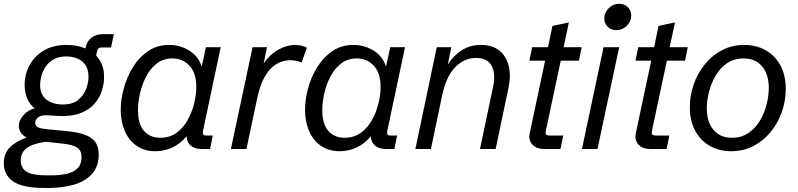

<svg xmlns="http://www.w3.org/2000/svg" viewBox="-52 -772 4133 995"><path d="M180.2 202.1Q64 202.1 15.9 168Q-32.2 133.8 -32.2 74.7Q-32.2 23.9 -1.7 -7.6Q28.8 -39.1 86.4 -59.6Q67.9 -67.4 56.6 -84.5Q45.4 -101.6 45.4 -119.6Q45.4 -147 68.8 -174.3Q92.3 -201.7 127.9 -210.9Q103.5 -228 89.6 -260.3Q75.7 -292.5 75.7 -332.5Q75.7 -386.2 100.8 -433.3Q126 -480.5 174.3 -509.8Q222.7 -539.1 293.5 -539.1Q347.7 -539.1 390.6 -521L392.6 -529.3Q399.4 -559.6 423.1 -577.4Q446.8 -595.2 482.4 -595.2H538.1L523.4 -525.9H474.6Q463.9 -525.9 458.3 -520.8Q452.6 -515.6 449.7 -501L446.3 -483.9Q465.3 -464.4 476.3 -437Q487.3 -409.7 487.3 -374Q487.3 -335 474.4 -297.1Q461.4 -259.3 432.9 -229.2Q404.3 -199.2 357.7 -183.1Q311 -167 243.2 -171.4L197.8 -174.3Q163.6 -176.8 147 -164.8Q130.4 -152.8 130.4 -134.3Q130.4 -122.6 141.8 -114.3Q153.3 -106 194.8 -102.1L295.9 -92.3Q363.3 -85.9 398.7 -69.3Q434.1 -52.7 446.8 -28.1Q459.5 -3.4 459.5 28.3Q459.5 90.8 425 129.2Q390.6 167.5 331.3 184.8Q272 202.1 197.3 202.1ZM272 -230.5Q323.7 -230.5 353 -254.2Q382.3 -277.8 394.5 -311.3Q406.7 -344.7 406.7 -374Q406.7 -413.1 390.1 -436.3Q373.5 -459.5 347.2 -469.5Q320.8 -479.5 292 -479.5Q252.4 -479.5 226.1 -464.4Q199.7 -449.2 184.3 -426Q168.9 -402.8 162.4 -377.4Q155.8 -352.1 155.8 -332Q155.8 -294.4 172.9 -272.2Q189.9 -250 216.6 -240.2Q243.2 -230.5 272 -230.5ZM187 136.7H216.3Q259.3 136.7 294.2 128.7Q329.1 120.6 349.9 100.1Q370.6 79.6 370.6 42.5Q370.6 9.3 349.4 -6.1Q328.1 -21.5 275.9 -27.3L186.5 -37.1Q120.6 -28.8 88.1 -5.9Q55.7 17.1 55.7 59.6Q55.7 98.6 85.7 117.7Q115.7 136.7 187 136.7Z M753.9 11.7Q696.3 11.7 656 -16.4Q615.7 -44.4 594.7 -93Q573.7 -141.6 573.7 -203.1Q573.7 -255.4 589.4 -313.7Q605 -372.1 636.5 -423.3Q668 -474.6 714.8 -506.8Q761.7 -539.1 824.2 -539.1Q882.8 -539.1 930.2 -509Q977.5 -479 993.2 -426.3L1015.1 -527.3H1091.8L1000.5 -96.7Q997.6 -82.5 1000.5 -76.2Q1003.4 -69.8 1018.1 -69.8H1050.8L1036.6 0H990.2Q956.1 0 935.5 -18.3Q915 -36.6 915 -65.9Q880.9 -25.4 839.4 -6.8Q797.9 11.7 753.9 11.7ZM778.8 -58.1Q828.6 -58.1 864.3 -84.7Q899.9 -111.3 922.1 -152.6Q944.3 -193.8 954.8 -238.8Q965.3 -283.7 965.3 -320.3Q965.3 -394.5 929.7 -431.9Q894 -469.2 841.8 -469.2Q794.4 -469.2 760.5 -442.9Q726.6 -416.5 705.1 -375Q683.6 -333.5 673.3 -287.4Q663.1 -241.2 663.1 -201.7Q663.1 -128.9 694.3 -93.5Q725.6 -58.1 778.8 -58.1Z M1144.5 0 1256.8 -527.3H1331.5L1314.5 -443.4Q1348.6 -492.2 1392.3 -515.6Q1436 -539.1 1476.1 -539.1Q1494.6 -539.1 1511.5 -534.9Q1528.3 -530.8 1538.1 -524.9L1511.2 -447.8Q1499 -453.1 1483.6 -456.5Q1468.3 -460 1451.2 -460Q1433.6 -460 1410.4 -453.4Q1387.2 -446.8 1362.5 -427Q1337.9 -407.2 1316.4 -367.7Q1294.9 -328.1 1280.8 -262.2L1225.1 0Z M1709 11.7Q1651.4 11.7 1611.1 -16.4Q1570.8 -44.4 1549.8 -93Q1528.8 -141.6 1528.8 -203.1Q1528.8 -255.4 1544.4 -313.7Q1560.1 -372.1 1591.6 -423.3Q1623 -474.6 1669.9 -506.8Q1716.8 -539.1 1779.3 -539.1Q1837.9 -539.1 1885.3 -509Q1932.6 -479 1948.2 -426.3L1970.2 -527.3H2046.9L1955.6 -96.7Q1952.6 -82.5 1955.6 -76.2Q1958.5 -69.8 1973.1 -69.8H2005.9L1991.7 0H1945.3Q1911.1 0 1890.6 -18.3Q1870.1 -36.6 1870.1 -65.9Q1835.9 -25.4 1794.4 -6.8Q1752.9 11.7 1709 11.7ZM1733.9 -58.1Q1783.7 -58.1 1819.3 -84.7Q1855 -111.3 1877.2 -152.6Q1899.4 -193.8 1909.9 -238.8Q1920.4 -283.7 1920.4 -320.3Q1920.4 -394.5 1884.8 -431.9Q1849.1 -469.2 1796.9 -469.2Q1749.5 -469.2 1715.6 -442.9Q1681.6 -416.5 1660.2 -375Q1638.7 -333.5 1628.4 -287.4Q1618.2 -241.2 1618.2 -201.7Q1618.2 -128.9 1649.4 -93.5Q1680.7 -58.1 1733.9 -58.1Z M2100.6 0 2211.4 -527.3H2287.1L2268.6 -438Q2297.4 -482.9 2340.3 -511Q2383.3 -539.1 2440.9 -539.1Q2499.5 -539.1 2535.6 -510Q2571.8 -481 2584.2 -430.7Q2596.7 -380.4 2583 -315.9L2516.6 0H2435.5L2503.9 -325.2Q2517.6 -389.2 2496.3 -430.4Q2475.1 -471.7 2414.6 -471.7Q2354.5 -471.7 2307.4 -424.3Q2260.3 -377 2238.8 -274.9L2181.2 0Z M2767.1 0Q2727.5 0 2706.5 -23.4Q2685.5 -46.9 2693.4 -82.5L2772.9 -457.5H2691.4L2705.6 -527.3H2788.1L2811 -637.7L2896 -655.8L2868.7 -527.3H2962.4L2948.2 -457.5H2854L2777.3 -96.7Q2773.9 -81.5 2777.8 -75.7Q2781.7 -69.8 2794.9 -69.8H2867.2L2852.5 0Z M3156.7 -527.3 3044.4 0H2963.9L3075.7 -527.3ZM3142.1 -615.7Q3114.3 -615.7 3096.9 -633.5Q3079.6 -651.4 3079.6 -676.8Q3079.6 -707 3102.5 -729.7Q3125.5 -752.4 3156.7 -752.4Q3184.6 -752.4 3201.9 -734.6Q3219.2 -716.8 3219.2 -691.4Q3219.2 -661.6 3196.5 -638.7Q3173.8 -615.7 3142.1 -615.7Z M3316.9 0Q3277.3 0 3256.3 -23.4Q3235.4 -46.9 3243.2 -82.5L3322.8 -457.5H3241.2L3255.4 -527.3H3337.9L3360.8 -637.7L3445.8 -655.8L3418.5 -527.3H3512.2L3498 -457.5H3403.8L3327.1 -96.7Q3323.7 -81.5 3327.6 -75.7Q3331.5 -69.8 3344.7 -69.8H3417L3402.3 0Z M3736.8 11.7Q3675.8 11.7 3627.4 -15.4Q3579.1 -42.5 3551 -93.8Q3522.9 -145 3522.9 -217.3Q3522.9 -277.3 3543 -334.7Q3563 -392.1 3600.1 -438.2Q3637.2 -484.4 3689.2 -511.7Q3741.2 -539.1 3805.2 -539.1Q3866.7 -539.1 3915.3 -512Q3963.9 -484.9 3991.9 -433.8Q4020 -382.8 4020 -310.1Q4020 -250 4000 -192.6Q3980 -135.3 3942.6 -89.1Q3905.3 -43 3853 -15.6Q3800.8 11.7 3736.8 11.7ZM3740.7 -58.1Q3791 -58.1 3827.4 -83.3Q3863.8 -108.4 3887 -148.2Q3910.2 -188 3921.1 -232.7Q3932.1 -277.3 3932.1 -315.9Q3932.1 -386.2 3897.7 -427.7Q3863.3 -469.2 3801.3 -469.2Q3751.5 -469.2 3715.3 -444.1Q3679.2 -418.9 3656 -378.9Q3632.8 -338.9 3621.8 -294.4Q3610.8 -250 3610.8 -210.9Q3610.8 -140.1 3645.3 -99.1Q3679.7 -58.1 3740.7 -58.1Z"/></svg>

Font: Schibsted Grotesk
Style: Italic
Weight: 400
Italic angle: -12°
Designer: Bakken & Baeck AS, Henrik Kongsvoll
Foundry: Schibsted ASA
Version: Version 1.100; ttfautohint (v1.8.4.7-5d5b);gftools[0.9.25]